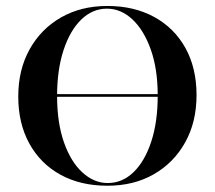

<svg xmlns="http://www.w3.org/2000/svg" viewBox="-20 -602 709 634"><path d="M95.2 -282.3V-291.1H565.3V-282.3ZM334.7 11.3Q246 11.3 179.8 -25Q113.7 -61.3 77 -127.8Q40.3 -194.4 40.3 -283.1Q40.3 -371.8 77.8 -439.1Q115.3 -506.5 181.5 -544.4Q247.6 -582.3 334.7 -582.3Q422.6 -582.3 489.1 -546Q555.6 -509.7 592.3 -443.5Q629 -377.4 629 -287.9Q629 -199.2 591.5 -131.9Q554 -64.5 487.9 -26.6Q421.8 11.3 334.7 11.3ZM335.5 2.4Q383.9 2.4 421 -33.5Q458.1 -69.4 479.4 -134.3Q500.8 -199.2 500.8 -286.3Q500.8 -374.2 477.8 -438.7Q454.8 -503.2 416.9 -538.3Q379 -573.4 333.1 -573.4Q285.5 -573.4 248.4 -537.5Q211.3 -501.6 189.9 -436.7Q168.5 -371.8 168.5 -284.7Q168.5 -196.8 191.1 -132.3Q213.7 -67.7 252 -32.7Q290.3 2.4 335.5 2.4Z"/></svg>

Font: Playfair 144pt
Style: Bold
Weight: 700
Version: Version 2.001;gftools[0.9.30]